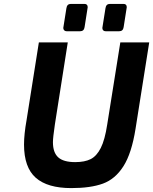

<svg xmlns="http://www.w3.org/2000/svg" viewBox="-20 -957 784 983"><path d="M103 -217Q103 -269 116 -342L179 -740H327L261 -320Q251 -252 251 -229Q251 -176 278 -151.5Q305 -127 365 -127Q414 -127 444.5 -142.5Q475 -158 496 -199.5Q517 -241 529 -320L596 -740H744L674 -298Q654 -172 612 -106Q570 -40 507 -17Q444 6 345 6Q223 6 163 -47Q103 -100 103 -217ZM304 -814 320 -915Q323 -937 343 -937H412Q429 -937 429 -920L413 -818Q410 -797 390 -797H321Q313 -797 308.5 -802Q304 -807 304 -814ZM504 -814 520 -915Q523 -937 543 -937H612Q629 -937 629 -920L613 -818Q610 -797 590 -797H521Q513 -797 508.5 -801.5Q504 -806 504 -814Z"/></svg>

Font: Exo
Style: Bold Italic
Weight: 700
Italic angle: -9°
Designer: Natanael Gama
Foundry: Natanael Gama
Version: Version 1.500; ttfautohint (v1.6)